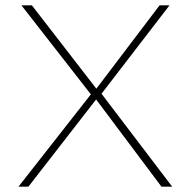

<svg xmlns="http://www.w3.org/2000/svg" viewBox="-20 -696 711 716"><path d="M582 0 331 -335H326L60 -676H99L341 -363H346L622 0ZM49 0 325 -352 343 -331 86 0ZM349 -334 333 -357 575 -676H612Z"/></svg>

Font: Outfit Thin
Style: Regular
Weight: 100
Designer: Rodrigo Fuenzalida
Foundry: fragTYPE
Version: Version 1.100;gftools[0.9.27]